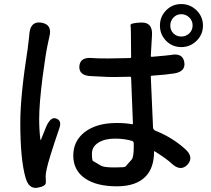

<svg xmlns="http://www.w3.org/2000/svg" viewBox="-20 -869 1040 946"><path d="M164 56Q122 63 106 7Q80 -83 80 -264Q80 -397 116 -626Q120 -655 123 -684L125 -706Q132 -767 186 -757Q239 -747 223 -687Q221 -679 215 -650Q206 -610 190 -491Q173 -357 173 -283Q173 -228 179 -181Q180 -176 182 -181L206 -241Q229 -296 257 -285Q285 -275 273 -239Q219 -81 210 -36Q205 -13 205 -1.5Q205 10 206 29Q207 49 164 56ZM556 49Q454 49 397.5 9Q341 -31 341 -102.5Q341 -174 397 -218Q456 -263 554 -263Q600 -263 630 -257Q635 -256 635 -261L626 -486Q626 -491 621 -491L572 -490Q541 -489 510 -490L429 -494Q368 -496 371 -543Q375 -589 435 -583Q456 -581 511 -581Q541 -581 571 -582L621 -583Q626 -583 626 -588L625 -701Q625 -733 623 -744.5Q621 -756 677 -758Q732 -759 729 -697L723 -594Q723 -589 728 -589Q809 -596 820 -598Q880 -610 888 -563Q896 -516 837 -507Q800 -501 728 -496Q723 -496 723 -491L734 -241Q735 -229 746 -225Q830 -191 892 -135Q937 -95 904 -58Q870 -22 826 -63Q802 -86 743 -123Q739 -126 739 -122Q739 -45 700 -2Q653 49 556 49ZM598 -48Q618 -71 628.5 -82.5Q639 -94 639 -145V-162Q639 -172 630 -175Q592 -186 546 -186Q496 -186 464.5 -166Q433 -146 433 -112.5Q433 -79 438 -76Q464 -61 478 -52.5Q492 -44 543.5 -44Q595 -44 598 -48ZM873 -637Q829 -637 798.5 -668Q768 -699 768 -743Q768 -787 798.5 -818Q829 -849 873 -849Q917 -849 948.5 -818Q980 -787 980 -743Q980 -699 948.5 -668Q917 -637 873 -637ZM873 -689Q896 -689 912.5 -704.5Q929 -720 929 -743.5Q929 -767 912.5 -783Q896 -799 873 -799Q850 -799 834.5 -782.5Q819 -766 819 -743Q819 -720 834.5 -704.5Q850 -689 873 -689Z"/></svg>

Font: Resource Han Rounded TW Medium
Style: Regular
Weight: 500
Designer: Cyano Hao (round all glyphs); Ryoko NISHIZUKA 西塚涼子 (kana, bopomofo & ideographs); Paul D. Hunt (Latin, Greek & Cyrillic)
Foundry: Cyano Hao
Version: 0.990